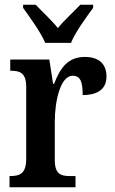

<svg xmlns="http://www.w3.org/2000/svg" viewBox="-20 -786 481 806"><path d="M170 -606H278C296 -651 343 -715 371 -753V-766H317C291 -738 249 -701 223 -668C197 -701 156 -738 130 -766H77V-753C104 -715 151 -651 170 -606ZM20 0H297V-47H272C236 -47 210 -55 210 -114V-275C210 -360 233 -468 285 -468C318 -468 327 -442 327 -387C393 -387 427 -414 427 -465C427 -514 399 -547 336 -547C266 -547 233 -502 207 -434H203L187 -536H23V-489H26C64 -489 90 -480 90 -421V-119C90 -56 62 -47 23 -47H20Z"/></svg>

Font: Noto Serif Georgian Condensed SemiBold
Style: Regular
Weight: 600
Width: 3
Designer: Monotype Design Team, Akaki Razmadze
Foundry: Google LLC
Version: Version 2.003